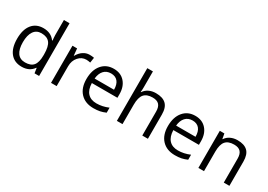

<svg xmlns="http://www.w3.org/2000/svg" viewBox="5 -1573 3342 2397"><g transform="rotate(30 1675.5 -375.0)"><path d="M450.2 -71.8H445.8Q389.6 9.8 277.8 9.8Q172.9 9.8 114.5 -62Q56.2 -133.8 56.2 -266.1Q56.2 -398.4 114.7 -471.7Q173.3 -544.9 277.8 -544.9Q386.7 -544.9 444.8 -465.8H451.2L447.8 -504.4L445.8 -542V-759.8H526.9V0H460.9ZM288.1 -58.1Q371.1 -58.1 408.4 -103.3Q445.8 -148.4 445.8 -249V-266.1Q445.8 -379.9 408 -428.5Q370.1 -477.1 287.1 -477.1Q215.8 -477.1 178 -421.6Q140.1 -366.2 140.1 -265.1Q140.1 -162.6 177.7 -110.4Q215.3 -58.1 288.1 -58.1Z M942.9 -544.9Q978.5 -544.9 1006.8 -539.1L995.6 -463.9Q962.4 -471.2 937 -471.2Q872.1 -471.2 825.9 -418.5Q779.8 -365.7 779.8 -287.1V0H698.7V-535.2H765.6L774.9 -436H778.8Q808.6 -488.3 850.6 -516.6Q892.6 -544.9 942.9 -544.9Z M1313 9.8Q1194.3 9.8 1125.7 -62.5Q1057.1 -134.8 1057.1 -263.2Q1057.1 -392.6 1120.8 -468.8Q1184.6 -544.9 1292 -544.9Q1392.6 -544.9 1451.2 -478.8Q1509.8 -412.6 1509.8 -304.2V-252.9H1141.1Q1143.6 -158.7 1188.7 -109.9Q1233.9 -61 1315.9 -61Q1402.3 -61 1486.8 -97.2V-24.9Q1443.8 -6.3 1405.5 1.7Q1367.2 9.8 1313 9.8ZM1291 -477.1Q1226.6 -477.1 1188.2 -435.1Q1149.9 -393.1 1143.1 -318.8H1422.9Q1422.9 -395.5 1388.7 -436.3Q1354.5 -477.1 1291 -477.1Z M2014.2 0V-346.2Q2014.2 -411.6 1984.4 -443.8Q1954.6 -476.1 1891.1 -476.1Q1806.6 -476.1 1767.8 -430.2Q1729 -384.3 1729 -279.8V0H1647.9V-759.8H1729V-529.8Q1729 -488.3 1725.1 -460.9H1730Q1753.9 -499.5 1798.1 -521.7Q1842.3 -543.9 1898.9 -543.9Q1997.1 -543.9 2046.1 -497.3Q2095.2 -450.7 2095.2 -349.1V0Z M2487.8 9.8Q2369.1 9.8 2300.5 -62.5Q2231.9 -134.8 2231.9 -263.2Q2231.9 -392.6 2295.7 -468.8Q2359.4 -544.9 2466.8 -544.9Q2567.4 -544.9 2626 -478.8Q2684.6 -412.6 2684.6 -304.2V-252.9H2315.9Q2318.4 -158.7 2363.5 -109.9Q2408.7 -61 2490.7 -61Q2577.1 -61 2661.6 -97.2V-24.9Q2618.7 -6.3 2580.3 1.7Q2542 9.8 2487.8 9.8ZM2465.8 -477.1Q2401.4 -477.1 2363 -435.1Q2324.7 -393.1 2317.9 -318.8H2597.7Q2597.7 -395.5 2563.5 -436.3Q2529.3 -477.1 2465.8 -477.1Z M3189 0V-346.2Q3189 -411.6 3159.2 -443.8Q3129.4 -476.1 3065.9 -476.1Q2981.9 -476.1 2942.9 -430.7Q2903.8 -385.3 2903.8 -280.8V0H2822.8V-535.2H2888.7L2901.9 -461.9H2905.8Q2930.7 -501.5 2975.6 -523.2Q3020.5 -544.9 3075.7 -544.9Q3172.4 -544.9 3221.2 -498.3Q3270 -451.7 3270 -349.1V0Z"/></g></svg>

Font: f0_57812 
Style: Regular
Weight: 400
Foundry: Ascender Corporation
Version: Version 1.10